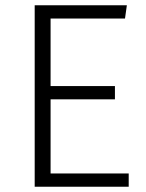

<svg xmlns="http://www.w3.org/2000/svg" viewBox="-20 -705 552 725"><path d="M452 -635H171V-380H414V-330H171V-50H466V0H111V-685H459Z"/></svg>

Font: Fira Sans Light
Style: Regular
Weight: 300
Designer: bBox Type GmbH & Carrois Corporate GbR & Edenspiekermann AG
Foundry: bBox Type GmbH & Carrois Corporate GbR & Edenspiekermann AG
Version: Version 4.301